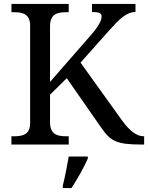

<svg xmlns="http://www.w3.org/2000/svg" viewBox="-20 -734 752 975"><path d="M38 0H329V-42H316C271 -42 234 -51 234 -114V-253L319 -337L491 -90C541 -18 567 0 701 0H712V-42H710C673 -42 638 -70 600 -122L389 -416L534 -579C586 -637 622 -673 668 -673V-714H447V-673C480 -673 496 -668 496 -651C496 -632 484 -604 441 -555L234 -318V-600C234 -663 271 -672 316 -672H329V-714H38V-672H51C95 -672 133 -663 133 -604V-109C133 -50 95 -42 51 -42H38ZM299 208V221H343C371 179 408 113 426 71V61H329C321 109 310 164 299 208Z"/></svg>

Font: Noto Serif
Style: Regular
Weight: 400
Designer: Monotype Design Team
Foundry: Monotype Imaging Inc.
Version: Version 2.015